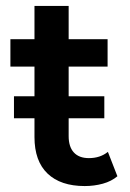

<svg xmlns="http://www.w3.org/2000/svg" viewBox="-20 -620 439 646"><path d="M375 -27Q355 -10 326 -2Q297 6 265 6Q184 6 140 -36Q96 -78 96 -159V-396H15V-488H96V-600H211V-488H342V-396H211V-162Q211 -126 228.5 -107Q246 -88 279 -88Q317 -88 343 -109ZM27 -296H331V-222H27Z"/></svg>

Font: Montserrat Ace
Style: Bold
Weight: 600
Designer: Julieta Ulanovsky
Foundry: Julieta Ulanovsky
Version: Version 1